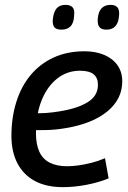

<svg xmlns="http://www.w3.org/2000/svg" viewBox="-20 -760 526 790"><path d="M111 -295Q138 -293 167.5 -295Q197 -297 226 -302Q300 -314 341.5 -340Q383 -366 383 -411Q383 -440 365 -454.5Q347 -469 309 -469Q256 -469 215 -436.5Q174 -404 151 -346.5Q128 -289 128 -211Q128 -166 142 -135.5Q156 -105 185 -90.5Q214 -76 256 -76Q278 -76 303 -79.5Q328 -83 356 -90Q384 -97 412 -109L427 -26Q385 -9 335.5 0.5Q286 10 239 10Q171 10 124 -15Q77 -40 52 -87.5Q27 -135 27 -201Q27 -276 47 -340Q67 -404 105.5 -450.5Q144 -497 200 -523Q256 -549 328 -549Q374 -549 409 -534Q444 -519 463.5 -491.5Q483 -464 483 -425Q483 -352 421.5 -301.5Q360 -251 251 -233Q211 -226 174 -225Q137 -224 104 -225ZM418 -638Q399 -638 390 -647.5Q381 -657 382 -680Q384 -711 397.5 -725.5Q411 -740 435 -740Q454 -740 463 -730Q472 -720 470 -697Q468 -667 455 -652.5Q442 -638 418 -638ZM233 -638Q213 -638 204.5 -647Q196 -656 197 -678Q200 -710 212.5 -725Q225 -740 250 -740Q269 -740 278.5 -730Q288 -720 285 -697Q284 -666 270.5 -652Q257 -638 233 -638Z"/></svg>

Font: Georama ExtraCondensed Thin Medium
Style: Italic
Weight: 500
Italic angle: -9°
Version: Version 1.001